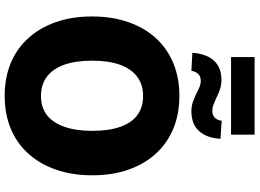

<svg xmlns="http://www.w3.org/2000/svg" viewBox="-160 -908 1080 799"><g transform="rotate(90 379.5 -509.0)"><path d="M379 11Q304 11 243.5 -14Q183 -39 139.5 -87Q96 -135 72.5 -202Q49 -269 49 -353Q49 -436 72.5 -503.5Q96 -571 139.5 -618.5Q183 -666 244 -691Q305 -716 379 -716Q455 -716 515.5 -691Q576 -666 619.5 -618.5Q663 -571 686.5 -504Q710 -437 710 -354Q710 -270 686.5 -202.5Q663 -135 619.5 -87Q576 -39 515.5 -14Q455 11 379 11ZM380 -140Q427 -140 459 -164.5Q491 -189 508 -237Q525 -285 525 -353Q525 -422 508.5 -469.5Q492 -517 459.5 -541Q427 -565 380 -565Q333 -565 300 -540.5Q267 -516 250 -469Q233 -422 233 -353Q233 -284 250 -236.5Q267 -189 300 -164.5Q333 -140 380 -140ZM218 -931V-1029H541V-931ZM444 -766Q420 -766 401 -773.5Q382 -781 365 -789Q352 -796 340.5 -800.5Q329 -805 318 -805Q298 -805 288 -794Q278 -783 275 -766L200 -770Q203 -808 216 -835Q229 -862 253 -876.5Q277 -891 312 -891Q336 -891 355 -884Q374 -877 392 -868Q406 -862 417.5 -857.5Q429 -853 441 -853Q461 -853 471 -864Q481 -875 483 -892L558 -887Q555 -830 526 -798Q497 -766 444 -766Z"/></g></svg>

Font: Nunito Sans 10pt SemiCondensed Black
Style: Regular
Weight: 900
Width: 4
Designer: Vernon Adams
Foundry: Vernon Adams
Version: Version 3.101;gftools[0.9.27]